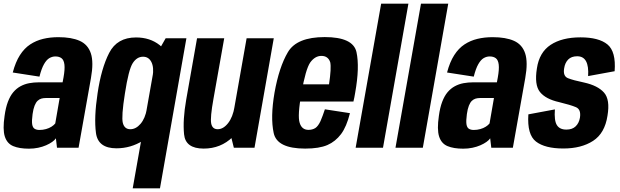

<svg xmlns="http://www.w3.org/2000/svg" viewBox="-27 -805 3379 1046"><path d="M130.5 5Q157 5 180.8 0Q204.5 -5 224 -13.5Q243.5 -22 257.2 -31.8Q271 -41.5 277.5 -51.5L283.5 0H401L468.5 -379.5Q484 -466 468 -514.2Q452 -562.5 407.2 -582.5Q362.5 -602.5 291 -602.5Q246 -602.5 207.8 -593.2Q169.5 -584 137.5 -563Q105.5 -542 81.5 -504.5Q57.5 -467 42.5 -410L188 -387.5Q199 -431.5 212.8 -455.5Q226.5 -479.5 242.2 -488.5Q258 -497.5 274.5 -497.5Q295.5 -497.5 308.2 -487.8Q321 -478 324 -453Q327 -428 319 -383L314 -356.5H184.5Q157.5 -356.5 132 -351.8Q106.5 -347 84.5 -335Q62.5 -323 45.2 -302.5Q28 -282 16 -250.2Q4 -218.5 -2 -174Q-13 -100 -0.8 -61.5Q11.5 -23 45 -9Q78.5 5 130.5 5ZM188 -97Q172 -97 161.5 -103.5Q151 -110 148.2 -128.5Q145.5 -147 150.5 -183.5Q154.5 -212 161.5 -229.5Q168.5 -247 177.8 -255.8Q187 -264.5 198.2 -267.8Q209.5 -271 222.5 -271H298L274 -132.5Q266.5 -123 253.5 -114.8Q240.5 -106.5 223.5 -101.8Q206.5 -97 188 -97Z M696 221H844.5L988.5 -596.5H875.5L825 -508ZM607.5 3Q685 3 751.5 -38.5Q818 -80 831.5 -149.5L773 -211.5Q764 -160 738.8 -130.5Q713.5 -101 683 -101Q651 -101 642.2 -135.2Q633.5 -169.5 653.5 -295.5Q673.5 -425.5 696 -460.8Q718.5 -496 752.5 -496Q783 -496 797.8 -467Q812.5 -438 804.5 -387.5L883 -447.5Q896 -517 843.2 -559Q790.5 -601 714 -601Q611 -601 567.8 -516.8Q524.5 -432.5 504.5 -296Q484.5 -164 495.8 -80.5Q507 3 607.5 3Z M1247 0H1359.5L1464.5 -596.5H1316.5L1226 -84.5ZM1194.5 -596.5H1046.5L987.5 -262.5Q968 -151 975.8 -73.2Q983.5 4.5 1082.5 4.5Q1176 4.5 1240.8 -58.8Q1305.5 -122 1319.5 -203L1251 -224.5Q1241.5 -167 1215.5 -134Q1189.5 -101 1159 -101Q1129.5 -101 1123.5 -132.8Q1117.5 -164.5 1136 -267Z M1635.5 4.5 1653.5 -97.5Q1617 -97.5 1605.5 -136Q1593 -174 1615.5 -299.5Q1638 -428 1663 -464.5Q1689 -500.5 1724 -500.5Q1760.5 -500.5 1772 -466Q1779 -435 1765.5 -345.5H1610L1594 -252H1898.5Q1904 -274.5 1908 -300Q1933 -439.5 1915 -521.5Q1896.5 -603 1742 -603Q1590 -603 1541.5 -521Q1493.5 -440 1468.5 -300Q1445.5 -166 1464 -80.5Q1482 4.5 1635.5 4.5ZM1653.5 -97.5 1635.5 4.5Q1712.5 4.5 1757 -15Q1800.5 -34 1831 -74.5Q1861 -114.5 1879.5 -188.5L1743 -209.5Q1731 -173 1719 -145Q1706 -117.5 1691 -107.5Q1675 -97.5 1653.5 -97.5Z M1910.5 0H2059.5L2198 -785H2049.5Z M2127.5 0H2276.5L2415 -785H2266.5Z M2496.5 5Q2523 5 2546.8 0Q2570.5 -5 2590 -13.5Q2609.5 -22 2623.2 -31.8Q2637 -41.5 2643.5 -51.5L2649.5 0H2767L2834.5 -379.5Q2850 -466 2834 -514.2Q2818 -562.5 2773.2 -582.5Q2728.5 -602.5 2657 -602.5Q2612 -602.5 2573.8 -593.2Q2535.5 -584 2503.5 -563Q2471.5 -542 2447.5 -504.5Q2423.5 -467 2408.5 -410L2554 -387.5Q2565 -431.5 2578.8 -455.5Q2592.5 -479.5 2608.2 -488.5Q2624 -497.5 2640.5 -497.5Q2661.5 -497.5 2674.2 -487.8Q2687 -478 2690 -453Q2693 -428 2685 -383L2680 -356.5H2550.5Q2523.5 -356.5 2498 -351.8Q2472.5 -347 2450.5 -335Q2428.5 -323 2411.2 -302.5Q2394 -282 2382 -250.2Q2370 -218.5 2364 -174Q2353 -100 2365.2 -61.5Q2377.5 -23 2411 -9Q2444.5 5 2496.5 5ZM2554 -97Q2538 -97 2527.5 -103.5Q2517 -110 2514.2 -128.5Q2511.5 -147 2516.5 -183.5Q2520.5 -212 2527.5 -229.5Q2534.5 -247 2543.8 -255.8Q2553 -264.5 2564.2 -267.8Q2575.5 -271 2588.5 -271H2664L2640 -132.5Q2632.5 -123 2619.5 -114.8Q2606.5 -106.5 2589.5 -101.8Q2572.5 -97 2554 -97Z M3042 4Q3140 4 3204 -37.5Q3268 -79 3282.5 -174.5Q3297.5 -262.5 3263.5 -300.8Q3229.5 -339 3154.5 -355.5Q3096.5 -367.5 3067.8 -378.8Q3039 -390 3046.5 -433Q3051 -463 3068.5 -480.8Q3086 -498.5 3117.5 -498.5Q3151 -498.5 3165.8 -471.2Q3180.5 -444 3177 -390.5L3321.5 -417Q3329.5 -524 3282.5 -562.8Q3235.5 -601.5 3135.5 -601.5Q3035 -601.5 2973 -560.8Q2911 -520 2898 -432.5Q2883.5 -343 2914.5 -304Q2945.5 -265 3019.5 -248.5Q3081.5 -233.5 3110.5 -221.2Q3139.5 -209 3132.5 -164Q3127.5 -134.5 3109.2 -116.8Q3091 -99 3058.5 -99Q3022 -99 3006.8 -123.5Q2991.5 -148 2996 -209L2851.5 -182Q2844 -71.5 2893 -33.8Q2942 4 3042 4Z"/></svg>

Font: Anybody Condensed
Style: Bold Italic
Weight: 700
Width: 3
Italic angle: -10°
Version: Version 1.113;gftools[0.9.25]